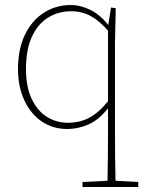

<svg xmlns="http://www.w3.org/2000/svg" viewBox="-20 -503 587 768"><path d="M84 -227Q84 -156 106.5 -108Q129 -60 167 -36Q205 -12 252 -12Q299 -12 337 -32Q375 -52 412 -98V-380Q379 -419 343.5 -438.5Q308 -458 264 -458Q214 -458 173 -433Q132 -408 108 -357Q84 -306 84 -227ZM249 13Q191 13 146.5 -17.5Q102 -48 77 -102.5Q52 -157 52 -227Q52 -307 80 -364.5Q108 -422 156 -452.5Q204 -483 264 -483Q300 -483 339.5 -464.5Q379 -446 413 -403L424 -473L443 -470L440 -335V35Q440 81 440.5 127Q441 173 442 220L533 225V245H310V225L410 220Q411 173 411.5 127Q412 81 412 35V-70Q376 -24 334.5 -5.5Q293 13 249 13Z"/></svg>

Font: Source Serif Pro ExtraLight
Style: Regular
Weight: 200
Designer: Frank Grießhammer
Foundry: Adobe Systems Incorporated
Version: Version 3.001;hotconv 1.0.111;makeotfexe 2.5.65597